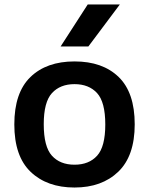

<svg xmlns="http://www.w3.org/2000/svg" viewBox="-20 -828 666 858"><path d="M313 10Q190.5 10 117.2 -59.8Q44 -129.5 44 -272Q44 -414 116 -483.8Q188 -553.5 313 -553.5Q438.5 -553.5 510.2 -484Q582 -414.5 582 -272.5Q582 -131 508.5 -60.5Q435 10 313 10ZM313 -92Q377.5 -92 414 -132.2Q450.5 -172.5 450.5 -271.5Q450.5 -372 413.8 -412Q377 -452 313 -452Q249 -452 212.2 -412Q175.5 -372 175.5 -273Q175.5 -172.5 212 -132.2Q248.5 -92 313 -92ZM251 -620.5 372 -808H515.5L375 -620.5Z"/></svg>

Font: Encode Sans Semi Expanded SemiBold
Style: Regular
Weight: 600
Width: 6
Designer: Multiple Designers
Foundry: Impallari Type
Version: Version 3.000; ttfautohint (v1.8.3) -l 8 -r 50 -G 200 -x 14 